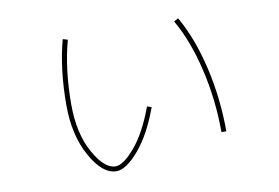

<svg xmlns="http://www.w3.org/2000/svg" viewBox="-65 -647 1130 778"><g transform="rotate(-10 500.0 -257.5)"><path d="M691 -531 709 -541Q762 -449 792 -320.5Q822 -192 822 -56H802Q802 -188 772.5 -314.5Q743 -441 691 -531ZM202 -272Q202 -421 234 -539L254 -533Q222 -416 222 -272Q222 -153 266 -73.5Q310 6 356 6Q388 6 436.5 -51Q485 -108 523 -211L541 -205Q502 -98 449 -36Q396 26 356 26Q299 26 250.5 -61.5Q202 -149 202 -272Z"/></g></svg>

Font: M PLUS 1p Thin
Style: Regular
Weight: 250
Version: Version 1.062